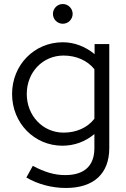

<svg xmlns="http://www.w3.org/2000/svg" viewBox="-20 -720 626 954"><path d="M292 -602C319 -602 341 -624 341 -651C341 -678 319 -700 292 -700C265 -700 243 -678 243 -651C243 -624 265 -602 292 -602ZM307 214C446 214 523 143 523 15V-501H450V-451C404 -489 349 -510 292 -510C150 -510 40 -397 40 -253C40 -108 151 4 290 4C349 4 404 -16 449 -54V16C449 104 399 150 304 150C252 150 203 136 143 104L111 162C167 195 237 214 307 214ZM296 -61C193 -61 113 -145 113 -253C113 -361 192 -444 296 -444C359 -444 415 -419 449 -376V-130C415 -86 360 -61 296 -61Z"/></svg>

Font: Red Hat Display
Style: Regular
Weight: 400
Designer: Pentagram, MCKL
Foundry: Pentagram, MCKL
Version: Version 1.023